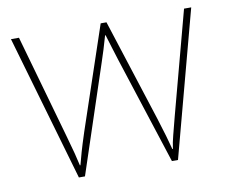

<svg xmlns="http://www.w3.org/2000/svg" viewBox="-64 -606 813 685"><g transform="rotate(-10 342.5 -263.0)"><path d="M380 -388Q372 -414 365.5 -434.5Q359 -455 351 -482H349Q335 -432 320 -388L191 1H169L16 -527H45L150 -156Q163 -110 169 -87Q175 -64 180 -41H182Q188 -64 194.5 -87Q201 -110 216 -156L341 -527H362L481 -157Q504 -84 515 -41H517Q520 -64 526.5 -88.5Q533 -113 544 -156L643 -527H669L528 1H506Z"/></g></svg>

Font: Noto Sans Tamil Thin
Style: Regular
Weight: 100
Designer: Jelle Bosma - Monotype Design Team
Foundry: Monotype Imaging Inc.
Version: Version 2.004; ttfautohint (v1.8.4.7-5d5b)